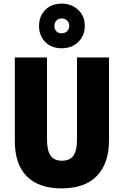

<svg xmlns="http://www.w3.org/2000/svg" viewBox="-20 -1032 684 1062"><path d="M583 -256Q583 -129 516.5 -59.5Q450 10 320 10Q195 10 128.5 -56.5Q62 -123 62 -252V-714H240V-262Q240 -198 260.5 -170.5Q281 -143 322 -143Q366 -143 386 -170.5Q406 -198 406 -263V-714H583ZM322 -765Q265 -765 230.5 -799.5Q196 -834 196 -888Q196 -943 230.5 -977.5Q265 -1012 322 -1012Q376 -1012 412.5 -977.5Q449 -943 449 -889Q449 -835 413 -800Q377 -765 322 -765ZM322 -848Q339 -848 351 -859.5Q363 -871 363 -889Q363 -907 351 -918.5Q339 -930 322 -930Q304 -930 292.5 -918.5Q281 -907 281 -889Q281 -871 291 -859.5Q301 -848 322 -848Z"/></svg>

Font: Noto Sans Bengali Condensed Black
Style: Regular
Weight: 900
Width: 3
Designer: Joana Ranito - Universal Thirst; Jelle Bosma - Monotype Design Team
Foundry: Universal Thirst ehf.
Version: Version 3.000; ttfautohint (v1.8.4.7-5d5b)